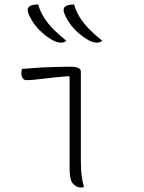

<svg xmlns="http://www.w3.org/2000/svg" viewBox="-20 -833 640 855"><path d="M290 -80Q290 -115 290 -156Q290 -197 290 -241Q290 -285 290 -328.5Q290 -372 290 -413.5Q290 -455 290 -490L285 -494Q250 -491 221 -488Q192 -485 168.5 -482Q145 -479 127.5 -477.5Q110 -476 98 -476Q87 -476 81 -485Q75 -494 75 -508Q75 -513 76 -517.5Q77 -522 78 -526Q105 -528 129 -530Q153 -532 175 -533Q197 -534 217 -534.5Q237 -535 256 -535.5Q275 -536 293 -536Q307 -536 317.5 -534Q328 -532 334 -527Q340 -522 340 -513Q340 -468 340 -418.5Q340 -369 340 -318.5Q340 -268 340 -218.5Q340 -169 340 -124Q340 -101 341 -80.5Q342 -60 345 -40.5Q348 -21 354 0Q350 1 346.5 1.5Q343 2 339 2Q321 2 305.5 -14.5Q290 -31 290 -80ZM150 -813Q158 -784 175 -756.5Q192 -729 217.5 -703Q243 -677 275 -652Q271 -647 264 -645Q257 -643 252 -643Q244 -643 233 -646Q222 -649 211 -656Q187 -670 165.5 -689.5Q144 -709 128.5 -732Q113 -755 105 -777Q102 -785 104 -794Q106 -803 116 -807Q122 -810 126.5 -811Q131 -812 137 -812.5Q143 -813 150 -813ZM310 -813Q318 -784 335 -756.5Q352 -729 377.5 -703Q403 -677 435 -652Q431 -647 424 -645Q417 -643 412 -643Q404 -643 393 -646Q382 -649 371 -656Q347 -670 325.5 -689.5Q304 -709 288.5 -732Q273 -755 265 -777Q262 -785 264 -794Q266 -803 276 -807Q282 -810 286.5 -811Q291 -812 297 -812.5Q303 -813 310 -813Z"/></svg>

Font: Recursive Monospace Casual Light
Style: Regular
Weight: 300
Version: Version 1.047